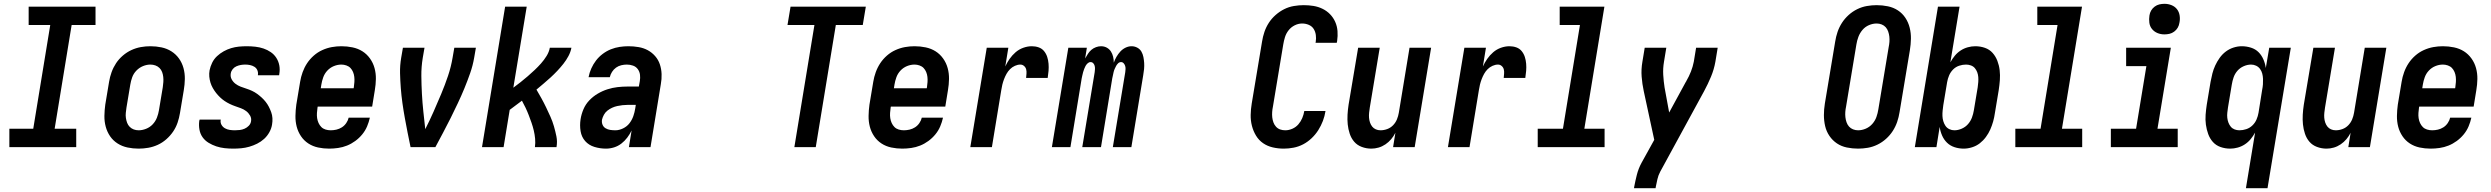

<svg xmlns="http://www.w3.org/2000/svg" viewBox="-20 -770 13040 1005"><path d="M379 0H29V-96H154L243 -639H130V-735H480V-639H355L266 -96H379Z M706 8Q676 8 647.5 2Q619 -4 595.5 -19Q572 -34 556.5 -56.5Q541 -79 533.5 -106.5Q526 -134 526.5 -163.5Q527 -193 531 -222L551 -342Q555 -367 564 -392Q573 -417 587.5 -439Q602 -461 623 -479Q644 -497 668 -508Q692 -519 717 -523.5Q742 -528 767 -528Q797 -528 825.5 -522Q854 -516 877.5 -501Q901 -486 917 -463.5Q933 -441 940.5 -413.5Q948 -386 947.5 -356.5Q947 -327 942 -298L922 -178Q918 -153 909.5 -128Q901 -103 886 -81Q871 -59 850.5 -41Q830 -23 806 -12Q782 -1 756.5 3.5Q731 8 706 8ZM706 -88Q725 -88 745 -96Q765 -104 779.5 -119.5Q794 -135 801.5 -154.5Q809 -174 812 -193L832 -313Q834 -327 835 -340.5Q836 -354 834.5 -367.5Q833 -381 828.5 -393Q824 -405 815 -414Q806 -423 793.5 -427.5Q781 -432 767 -432Q748 -432 728.5 -424Q709 -416 694 -400.5Q679 -385 672 -365.5Q665 -346 662 -327L642 -207Q640 -193 638.5 -179.5Q637 -166 639 -152.5Q641 -139 645.5 -127Q650 -115 659 -106Q668 -97 680 -92.5Q692 -88 706 -88Z M1201 8Q1178 8 1155.5 5.5Q1133 3 1112 -4Q1091 -11 1072 -22.5Q1053 -34 1040.5 -51.5Q1028 -69 1024 -91.5Q1020 -114 1023 -137L1025 -144H1136L1135 -142Q1133 -128 1139.5 -116.5Q1146 -105 1157.5 -98.5Q1169 -92 1182.5 -90Q1196 -88 1209 -88Q1222 -88 1235 -89.5Q1248 -91 1260.5 -96.5Q1273 -102 1282.5 -112Q1292 -122 1294 -135Q1297 -151 1289 -165Q1281 -179 1268.5 -188.5Q1256 -198 1241 -203.5Q1226 -209 1211.5 -214Q1197 -219 1182.5 -226Q1168 -233 1155.5 -241.5Q1143 -250 1132 -260.5Q1121 -271 1111.5 -283Q1102 -295 1094 -309Q1086 -323 1081.5 -338Q1077 -353 1075.5 -369Q1074 -385 1077 -402Q1081 -422 1090.5 -441.5Q1100 -461 1116 -476Q1132 -491 1151 -501.5Q1170 -512 1190 -518Q1210 -524 1230.5 -526Q1251 -528 1272 -528Q1294 -528 1316.5 -525.5Q1339 -523 1359.5 -516Q1380 -509 1397.5 -497Q1415 -485 1426.5 -467Q1438 -449 1442 -427.5Q1446 -406 1442 -383L1441 -376H1330V-378Q1332 -391 1327 -402.5Q1322 -414 1311.5 -420.5Q1301 -427 1288.5 -429.5Q1276 -432 1264 -432Q1252 -432 1240.5 -430Q1229 -428 1217.5 -423Q1206 -418 1198 -408Q1190 -398 1188 -386Q1185 -369 1192.5 -355Q1200 -341 1212.5 -331.5Q1225 -322 1239.5 -316.5Q1254 -311 1269.5 -306Q1285 -301 1299 -294.5Q1313 -288 1325.5 -279Q1338 -270 1349.5 -259.5Q1361 -249 1370.5 -237Q1380 -225 1387 -211.5Q1394 -198 1399.5 -183Q1405 -168 1406 -151.5Q1407 -135 1404 -118Q1401 -98 1390 -78Q1379 -58 1362.5 -43Q1346 -28 1326 -18Q1306 -8 1285 -2Q1264 4 1243 6Q1222 8 1201 8Z M1703 8Q1673 8 1645 2Q1617 -4 1594 -19Q1571 -34 1555.5 -57Q1540 -80 1533 -107Q1526 -134 1526.5 -163.5Q1527 -193 1531 -222L1551 -342Q1555 -367 1564 -392Q1573 -417 1587.5 -439Q1602 -461 1622.5 -479Q1643 -497 1667.5 -508Q1692 -519 1717 -523.5Q1742 -528 1767 -528Q1797 -528 1825.5 -522Q1854 -516 1877 -501.5Q1900 -487 1916.5 -464Q1933 -441 1940.5 -413.5Q1948 -386 1947.5 -356.5Q1947 -327 1942 -298L1928 -212H1643L1642 -207Q1640 -193 1639 -179Q1638 -165 1640 -151.5Q1642 -138 1647.5 -126Q1653 -114 1662 -105Q1671 -96 1684 -92Q1697 -88 1711 -88Q1726 -88 1741 -91.5Q1756 -95 1769.5 -103.5Q1783 -112 1792.5 -126Q1802 -140 1805 -154H1916Q1911 -131 1901.5 -108.5Q1892 -86 1876 -66.5Q1860 -47 1839.5 -32Q1819 -17 1796.5 -8Q1774 1 1750 4.5Q1726 8 1703 8ZM1659 -308H1831L1832 -313Q1834 -327 1835 -340.5Q1836 -354 1834.5 -367.5Q1833 -381 1828 -393Q1823 -405 1814.5 -414Q1806 -423 1793 -427.5Q1780 -432 1767 -432Q1747 -432 1727.5 -424Q1708 -416 1693.5 -400.5Q1679 -385 1672 -365.5Q1665 -346 1662 -327Z M2129 0Q2121 -38 2113.5 -76Q2106 -114 2099 -152.5Q2092 -191 2086.5 -230Q2081 -269 2078 -308Q2075 -347 2074 -387Q2073 -427 2080 -468L2089 -520H2202L2193 -468Q2185 -420 2185.5 -372.5Q2186 -325 2188.5 -278.5Q2191 -232 2196 -185.5Q2201 -139 2206 -94Q2229 -139 2249.5 -185.5Q2270 -232 2289.5 -278.5Q2309 -325 2325 -372.5Q2341 -420 2349 -468L2358 -520H2471L2462 -468Q2455 -427 2441 -387Q2427 -347 2411 -308Q2395 -269 2376.5 -230Q2358 -191 2339 -152.5Q2320 -114 2299.5 -76Q2279 -38 2259 0Z M2503 0 2624 -735H2737L2667 -311Q2686 -325 2705 -340Q2724 -355 2742.5 -371Q2761 -387 2778.5 -403.5Q2796 -420 2812 -438Q2828 -456 2841 -477Q2854 -498 2858 -520H2971Q2967 -498 2955.5 -476.5Q2944 -455 2929 -436Q2914 -417 2897 -399Q2880 -381 2862 -364.5Q2844 -348 2825.5 -332.5Q2807 -317 2788 -301Q2801 -279 2814 -255.5Q2827 -232 2838.5 -208Q2850 -184 2861 -159.5Q2872 -135 2879.5 -109Q2887 -83 2892.5 -56Q2898 -29 2893 0H2780Q2783 -22 2781 -44Q2779 -66 2774 -87Q2769 -108 2762 -128Q2755 -148 2747.5 -167.5Q2740 -187 2731 -206Q2722 -225 2712 -243Q2696 -231 2680 -219Q2664 -207 2648 -195L2616 0Z M3152 8Q3121 8 3091.5 -1Q3062 -10 3043 -31.5Q3024 -53 3019 -83.5Q3014 -114 3019 -146Q3023 -172 3034 -198Q3045 -224 3064.5 -244.5Q3084 -265 3108.5 -279.5Q3133 -294 3159.5 -302.5Q3186 -311 3212.5 -314Q3239 -317 3265 -317H3324L3329 -345Q3332 -362 3330 -378.5Q3328 -395 3318.5 -408Q3309 -421 3293.5 -426.5Q3278 -432 3261 -432Q3247 -432 3232 -428.5Q3217 -425 3204.5 -416Q3192 -407 3183.5 -393.5Q3175 -380 3172 -366H3061V-367Q3065 -389 3075 -411.5Q3085 -434 3100 -453.5Q3115 -473 3135 -488Q3155 -503 3177.5 -512Q3200 -521 3223.5 -524.5Q3247 -528 3269 -528Q3296 -528 3322.5 -523.5Q3349 -519 3371 -507Q3393 -495 3409.5 -476Q3426 -457 3434 -433Q3442 -409 3443 -382.5Q3444 -356 3439 -329L3385 0H3272L3286 -87Q3277 -68 3263.5 -50Q3250 -32 3232.5 -18.5Q3215 -5 3194 1.5Q3173 8 3152 8ZM3201 -88Q3221 -88 3241.5 -98Q3262 -108 3275 -125Q3288 -142 3295 -162Q3302 -182 3305 -202L3308 -221H3265Q3252 -221 3238.5 -219.5Q3225 -218 3211 -215Q3197 -212 3184 -206Q3171 -200 3159.5 -191Q3148 -182 3141 -169Q3134 -156 3131 -143Q3129 -129 3134 -117Q3139 -105 3150 -98.5Q3161 -92 3174 -90Q3187 -88 3201 -88Z M4138 0 4243 -639H4102L4118 -735H4512L4496 -639H4355L4250 0Z M4703 8Q4673 8 4645 2Q4617 -4 4594 -19Q4571 -34 4555.5 -57Q4540 -80 4533 -107Q4526 -134 4526.5 -163.5Q4527 -193 4531 -222L4551 -342Q4555 -367 4564 -392Q4573 -417 4587.5 -439Q4602 -461 4622.5 -479Q4643 -497 4667.5 -508Q4692 -519 4717 -523.5Q4742 -528 4767 -528Q4797 -528 4825.5 -522Q4854 -516 4877 -501.5Q4900 -487 4916.5 -464Q4933 -441 4940.5 -413.5Q4948 -386 4947.5 -356.5Q4947 -327 4942 -298L4928 -212H4643L4642 -207Q4640 -193 4639 -179Q4638 -165 4640 -151.5Q4642 -138 4647.5 -126Q4653 -114 4662 -105Q4671 -96 4684 -92Q4697 -88 4711 -88Q4726 -88 4741 -91.5Q4756 -95 4769.5 -103.5Q4783 -112 4792.5 -126Q4802 -140 4805 -154H4916Q4911 -131 4901.5 -108.5Q4892 -86 4876 -66.5Q4860 -47 4839.5 -32Q4819 -17 4796.5 -8Q4774 1 4750 4.5Q4726 8 4703 8ZM4659 -308H4831L4832 -313Q4834 -327 4835 -340.5Q4836 -354 4834.5 -367.5Q4833 -381 4828 -393Q4823 -405 4814.5 -414Q4806 -423 4793 -427.5Q4780 -432 4767 -432Q4747 -432 4727.5 -424Q4708 -416 4693.5 -400.5Q4679 -385 4672 -365.5Q4665 -346 4662 -327Z M5059 0 5145 -520H5258L5242 -422Q5251 -442 5264.5 -461.5Q5278 -481 5296 -496.5Q5314 -512 5336.5 -520Q5359 -528 5381 -528Q5400 -528 5417 -522Q5434 -516 5445 -502.5Q5456 -489 5461.5 -472Q5467 -455 5468.5 -436.5Q5470 -418 5468.5 -399.5Q5467 -381 5464 -362H5351Q5352 -373 5353 -384.5Q5354 -396 5351.5 -406.5Q5349 -417 5340.5 -424.5Q5332 -432 5321 -432Q5307 -432 5292.5 -425.5Q5278 -419 5267 -408Q5256 -397 5248.5 -383.5Q5241 -370 5235.5 -355.5Q5230 -341 5226.5 -326.5Q5223 -312 5221 -298L5172 0Z M5486 0 5572 -520H5669L5660 -464Q5667 -476 5674.5 -488Q5682 -500 5692.5 -509Q5703 -518 5716.5 -523Q5730 -528 5743 -528Q5760 -528 5773.5 -520.5Q5787 -513 5795 -500.5Q5803 -488 5806.5 -473Q5810 -458 5810 -442Q5815 -457 5824 -472.5Q5833 -488 5844.5 -500.5Q5856 -513 5871.5 -520.5Q5887 -528 5903 -528Q5919 -528 5933 -520.5Q5947 -513 5954.5 -500Q5962 -487 5965 -471.5Q5968 -456 5969 -440.5Q5970 -425 5968.5 -408.5Q5967 -392 5964 -376L5902 0H5805L5870 -392Q5871 -400 5871.5 -408.5Q5872 -417 5869.5 -425Q5867 -433 5861.5 -439Q5856 -445 5848 -445Q5839 -445 5832.5 -438.5Q5826 -432 5822 -424.5Q5818 -417 5814.5 -409Q5811 -401 5809 -392.5Q5807 -384 5805.5 -376Q5804 -368 5802 -360L5743 0H5645L5710 -392Q5711 -400 5711.5 -408.5Q5712 -417 5710 -425Q5708 -433 5702.5 -439Q5697 -445 5688 -445Q5680 -445 5673 -438.5Q5666 -432 5662 -424.5Q5658 -417 5655 -409Q5652 -401 5649.5 -392.5Q5647 -384 5645.5 -376Q5644 -368 5642 -360L5583 0Z M6700 8Q6670 8 6642 1.5Q6614 -5 6591.5 -20.5Q6569 -36 6554.5 -60Q6540 -84 6533 -111.5Q6526 -139 6526.5 -168.5Q6527 -198 6532 -228L6586 -552Q6590 -578 6598.5 -603Q6607 -628 6621.5 -650.5Q6636 -673 6657 -691.5Q6678 -710 6702 -722Q6726 -734 6752.5 -738.5Q6779 -743 6804 -743Q6830 -743 6855 -739Q6880 -735 6902.5 -724Q6925 -713 6942 -695.5Q6959 -678 6969 -655.5Q6979 -633 6981 -607.5Q6983 -582 6979 -555L6977 -546H6866L6867 -551Q6870 -569 6867.5 -587Q6865 -605 6856 -619Q6847 -633 6830.5 -640Q6814 -647 6796 -647Q6776 -647 6757 -637.5Q6738 -628 6725 -611.5Q6712 -595 6706 -575.5Q6700 -556 6697 -537L6643 -212Q6640 -198 6639 -183.5Q6638 -169 6639.5 -155.5Q6641 -142 6645.5 -129.5Q6650 -117 6659 -107Q6668 -97 6680.5 -92.5Q6693 -88 6708 -88Q6726 -88 6744.5 -96Q6763 -104 6776 -119Q6789 -134 6796.5 -152Q6804 -170 6807 -188V-189H6918V-188Q6914 -162 6904.5 -137Q6895 -112 6880.5 -89Q6866 -66 6845.5 -46.5Q6825 -27 6801 -14.5Q6777 -2 6751 3Q6725 8 6700 8Z M7158 8Q7132 8 7108 -1Q7084 -10 7068.5 -28Q7053 -46 7045 -70Q7037 -94 7034.5 -119Q7032 -144 7033.5 -170Q7035 -196 7039 -222L7089 -520H7202L7150 -207Q7148 -194 7146.5 -180.5Q7145 -167 7146 -154Q7147 -141 7151 -129Q7155 -117 7162.5 -107.5Q7170 -98 7181.5 -93Q7193 -88 7206 -88Q7224 -88 7241.5 -94.5Q7259 -101 7272 -114.5Q7285 -128 7292 -145Q7299 -162 7302 -180L7358 -520H7471L7385 0H7272L7284 -75Q7275 -57 7262 -41.5Q7249 -26 7232 -14.5Q7215 -3 7196 2.5Q7177 8 7158 8Z M7559 0 7645 -520H7758L7742 -422Q7751 -442 7764.5 -461.5Q7778 -481 7796 -496.5Q7814 -512 7836.5 -520Q7859 -528 7881 -528Q7900 -528 7917 -522Q7934 -516 7945 -502.5Q7956 -489 7961.5 -472Q7967 -455 7968.5 -436.5Q7970 -418 7968.5 -399.5Q7967 -381 7964 -362H7851Q7852 -373 7853 -384.5Q7854 -396 7851.5 -406.5Q7849 -417 7840.5 -424.5Q7832 -432 7821 -432Q7807 -432 7792.5 -425.5Q7778 -419 7767 -408Q7756 -397 7748.5 -383.5Q7741 -370 7735.5 -355.5Q7730 -341 7726.5 -326.5Q7723 -312 7721 -298L7672 0Z M8379 0H8029V-96H8161L8250 -639H8144V-735H8378L8273 -96H8379Z M8533 215 8534 208Q8540 176 8548 144.5Q8556 113 8572 83L8639 -38L8584 -293Q8576 -330 8573 -368.5Q8570 -407 8577 -447L8589 -520H8702L8690 -447Q8684 -412 8686 -378Q8688 -344 8693 -312L8717 -181L8803 -339Q8804 -341 8805 -342.5Q8806 -344 8807 -345V-346Q8821 -370 8831 -395.5Q8841 -421 8846 -447L8858 -520H8971L8959 -447Q8952 -407 8936 -368.5Q8920 -330 8900 -293L8670 129Q8660 148 8655.5 168Q8651 188 8647 208L8646 215Z M9706 8Q9676 8 9647 2Q9618 -4 9595 -19.5Q9572 -35 9556 -58.5Q9540 -82 9533.5 -110Q9527 -138 9527 -167.5Q9527 -197 9532 -228L9586 -552Q9590 -578 9598.5 -603Q9607 -628 9621.5 -650.5Q9636 -673 9656.5 -691.5Q9677 -710 9701.5 -722Q9726 -734 9752 -738.5Q9778 -743 9803 -743Q9833 -743 9862 -737Q9891 -731 9914.5 -715.5Q9938 -700 9953.5 -676.5Q9969 -653 9976 -625Q9983 -597 9982.5 -567.5Q9982 -538 9977 -507L9923 -183Q9919 -157 9910.5 -132Q9902 -107 9887.5 -84.5Q9873 -62 9852.5 -43.5Q9832 -25 9807.5 -13Q9783 -1 9757 3.5Q9731 8 9706 8ZM9706 -88Q9726 -88 9746 -96.5Q9766 -105 9780.5 -121.5Q9795 -138 9802 -158Q9809 -178 9812 -198L9866 -523Q9869 -537 9870 -551Q9871 -565 9869.5 -578.5Q9868 -592 9863.5 -605Q9859 -618 9850.5 -627.5Q9842 -637 9829.5 -642Q9817 -647 9803 -647Q9783 -647 9763 -638.5Q9743 -630 9729 -613.5Q9715 -597 9707.5 -577Q9700 -557 9697 -537L9643 -212Q9640 -198 9639 -184Q9638 -170 9639.5 -156.5Q9641 -143 9645.5 -130Q9650 -117 9658.5 -107.5Q9667 -98 9679.5 -93Q9692 -88 9706 -88Z M10259 8Q10234 8 10211 0.5Q10188 -7 10171.5 -23Q10155 -39 10145.5 -61Q10136 -83 10133 -106L10116 0H10003L10124 -735H10237L10189 -444Q10199 -462 10212 -478Q10225 -494 10242.5 -505.5Q10260 -517 10280 -522.5Q10300 -528 10319 -528Q10346 -528 10370 -519.5Q10394 -511 10410 -493Q10426 -475 10435 -451.5Q10444 -428 10447 -402.5Q10450 -377 10448 -350.5Q10446 -324 10442 -298L10422 -178Q10419 -156 10413 -134.5Q10407 -113 10398 -92.5Q10389 -72 10375 -53Q10361 -34 10343 -20Q10325 -6 10302.5 1Q10280 8 10259 8ZM10210 -88Q10229 -88 10248.5 -96.5Q10268 -105 10281.5 -120.5Q10295 -136 10302 -155Q10309 -174 10312 -193L10332 -313Q10334 -327 10335 -340.5Q10336 -354 10335 -367Q10334 -380 10329.5 -392Q10325 -404 10317 -413.5Q10309 -423 10296.5 -427.5Q10284 -432 10271 -432Q10253 -432 10235 -426Q10217 -420 10203.5 -406.5Q10190 -393 10182.5 -375.5Q10175 -358 10172 -340L10152 -220Q10150 -206 10148.5 -191.5Q10147 -177 10147.5 -163Q10148 -149 10152 -135.5Q10156 -122 10163.5 -111Q10171 -100 10183.5 -94Q10196 -88 10210 -88Z M10879 0H10529V-96H10661L10750 -639H10644V-735H10878L10773 -96H10879Z M11379 0H11029V-96H11161L11215 -424H11109V-520H11343L11273 -96H11379ZM11309 -590Q11290 -590 11273 -597Q11256 -604 11244.5 -618Q11233 -632 11230.5 -651Q11228 -670 11231 -689Q11233 -703 11240 -715Q11247 -727 11258.5 -735.5Q11270 -744 11283 -747Q11296 -750 11310 -750Q11329 -750 11346.5 -743Q11364 -736 11375 -722Q11386 -708 11389 -689Q11392 -670 11388 -651Q11386 -637 11379 -625Q11372 -613 11360.5 -604.5Q11349 -596 11336 -593Q11323 -590 11309 -590Z M11736 215 11784 -76Q11774 -58 11761 -42Q11748 -26 11730.5 -14.5Q11713 -3 11693 2.5Q11673 8 11654 8Q11627 8 11603 -0.5Q11579 -9 11563 -27Q11547 -45 11538.5 -68.5Q11530 -92 11526.5 -117.5Q11523 -143 11525 -169.5Q11527 -196 11531 -222L11551 -342Q11555 -364 11560.5 -385.5Q11566 -407 11575.5 -427.5Q11585 -448 11598.5 -467Q11612 -486 11630.5 -500Q11649 -514 11671 -521Q11693 -528 11714 -528Q11739 -528 11762.5 -520.5Q11786 -513 11802 -497Q11818 -481 11827.5 -459Q11837 -437 11840 -414L11858 -520H11971L11849 215ZM11702 -88Q11720 -88 11738 -94Q11756 -100 11770 -113.5Q11784 -127 11791.5 -144.5Q11799 -162 11802 -180L11821 -300Q11824 -314 11825 -328.5Q11826 -343 11825.5 -357Q11825 -371 11821.5 -384.5Q11818 -398 11810 -409Q11802 -420 11789.5 -426Q11777 -432 11763 -432Q11744 -432 11724.5 -423.5Q11705 -415 11691.5 -399.5Q11678 -384 11671.5 -365Q11665 -346 11662 -327L11642 -207Q11640 -193 11638.5 -179.5Q11637 -166 11638.5 -153Q11640 -140 11644.5 -128Q11649 -116 11657 -106.5Q11665 -97 11677 -92.5Q11689 -88 11702 -88Z M12158 8Q12132 8 12108 -1Q12084 -10 12068.5 -28Q12053 -46 12045 -70Q12037 -94 12034.5 -119Q12032 -144 12033.5 -170Q12035 -196 12039 -222L12089 -520H12202L12150 -207Q12148 -194 12146.5 -180.5Q12145 -167 12146 -154Q12147 -141 12151 -129Q12155 -117 12162.5 -107.5Q12170 -98 12181.5 -93Q12193 -88 12206 -88Q12224 -88 12241.5 -94.5Q12259 -101 12272 -114.5Q12285 -128 12292 -145Q12299 -162 12302 -180L12358 -520H12471L12385 0H12272L12284 -75Q12275 -57 12262 -41.5Q12249 -26 12232 -14.5Q12215 -3 12196 2.5Q12177 8 12158 8Z M12703 8Q12673 8 12645 2Q12617 -4 12594 -19Q12571 -34 12555.5 -57Q12540 -80 12533 -107Q12526 -134 12526.5 -163.5Q12527 -193 12531 -222L12551 -342Q12555 -367 12564 -392Q12573 -417 12587.5 -439Q12602 -461 12622.5 -479Q12643 -497 12667.5 -508Q12692 -519 12717 -523.5Q12742 -528 12767 -528Q12797 -528 12825.5 -522Q12854 -516 12877 -501.5Q12900 -487 12916.5 -464Q12933 -441 12940.5 -413.5Q12948 -386 12947.5 -356.5Q12947 -327 12942 -298L12928 -212H12643L12642 -207Q12640 -193 12639 -179Q12638 -165 12640 -151.5Q12642 -138 12647.5 -126Q12653 -114 12662 -105Q12671 -96 12684 -92Q12697 -88 12711 -88Q12726 -88 12741 -91.5Q12756 -95 12769.5 -103.5Q12783 -112 12792.5 -126Q12802 -140 12805 -154H12916Q12911 -131 12901.5 -108.5Q12892 -86 12876 -66.5Q12860 -47 12839.5 -32Q12819 -17 12796.5 -8Q12774 1 12750 4.5Q12726 8 12703 8ZM12659 -308H12831L12832 -313Q12834 -327 12835 -340.5Q12836 -354 12834.5 -367.5Q12833 -381 12828 -393Q12823 -405 12814.5 -414Q12806 -423 12793 -427.5Q12780 -432 12767 -432Q12747 -432 12727.5 -424Q12708 -416 12693.5 -400.5Q12679 -385 12672 -365.5Q12665 -346 12662 -327Z"/></svg>

Font: Iosevka Term Curly Oblique
Style: Bold
Weight: 700
Italic angle: -9°
Designer: Belleve Invis
Foundry: Belleve Invis
Version: Version 32.3.0